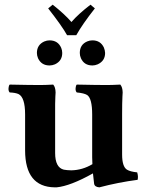

<svg xmlns="http://www.w3.org/2000/svg" viewBox="-20 -803 638 833"><path d="M311 -650.4H271Q248 -691.4 189 -766.6L208.5 -782.7Q258.8 -743.2 290 -707.5Q318.8 -741.2 372.6 -782.7L391.6 -766.6Q337.4 -697.8 311 -650.4ZM326.2 -573.2Q326.2 -609.9 358.9 -623.5Q369.6 -627.9 380.9 -627.9Q416 -627.9 430.7 -596.7Q435.5 -585 436 -573.2Q436 -538.6 403.8 -523.9Q392.1 -519 380.9 -519Q345.2 -519 331.1 -550.3Q326.2 -561.5 326.2 -573.2ZM140.1 -573.2Q140.1 -608.4 171.9 -623Q183.6 -627.9 194.8 -627.9Q231.4 -627.9 245.6 -595.2Q250 -584.5 250 -573.2Q250 -538.6 218.3 -523.9Q206.5 -519 194.8 -519Q159.7 -519 145 -550.3Q140.1 -562 140.1 -573.2ZM509.8 -132.8Q509.8 -80.1 530.8 -66.9Q545.4 -58.1 575.2 -55.2Q580.6 -37.1 577.1 -22.9Q492.2 -11.7 411.1 9.8Q390.1 8.3 388.2 -6.8Q388.2 -8.3 383.3 -50.8Q285.6 3.9 225.6 9.8Q220.7 10.3 216.8 9.8Q89.4 7.8 88.9 -149.9V-306.2Q88.9 -380.9 60.1 -395Q46.9 -400.9 22 -401.9Q13.7 -410.2 18.6 -429.7Q20 -434.1 22 -436Q108.4 -434.1 153.8 -434.1Q175.8 -434.1 210.9 -436Q220.7 -424.8 221.2 -401.9Q221.2 -393.6 220.2 -384.3Q218.8 -358.9 219.2 -306.2V-139.2Q219.2 -76.2 256.8 -66.9Q269 -64.5 289.1 -64Q337.9 -64.9 380.9 -90.8Q379.9 -107.4 379.9 -120.6V-306.2Q379.9 -375.5 358.4 -390.6Q345.2 -398.9 313 -401.9Q304.7 -410.2 309.6 -429.7Q311 -434.1 313 -436Q399.4 -434.1 444.8 -434.1Q465.3 -434.1 502 -436Q511.7 -424.8 512.2 -401.9Q512.2 -393.6 511.2 -384.3Q509.8 -358.9 509.8 -306.2Z"/></svg>

Font: Linux Libertine O
Style: Bold
Weight: 700
Designer: Philipp H. Poll
Foundry: Philipp H. Poll
Version: Version 5.0.0